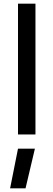

<svg xmlns="http://www.w3.org/2000/svg" viewBox="-20 -732 291 1045"><path d="M78 0H173V-712H78ZM35 293H119L170 77H78Z"/></svg>

Font: TitilliumText22L
Style: 600 wt
Weight: 600
Designer: Campivisivi
Foundry: Campivisivi
Version: 1.000